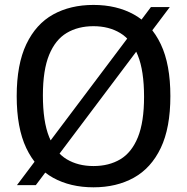

<svg xmlns="http://www.w3.org/2000/svg" viewBox="-20 -770 778 799"><path d="M129 0.5H50.5L608 -740.5H686.5ZM369 9.5Q273 9.5 201 -30.2Q129 -70 89.2 -154Q49.5 -238 49.5 -370Q49.5 -502 89.5 -586Q129.5 -670 201.2 -709.8Q273 -749.5 369 -749.5Q465.5 -749.5 537.5 -709.5Q609.5 -669.5 649.2 -585.8Q689 -502 689 -370Q689 -238 649 -154.2Q609 -70.5 537 -30.5Q465 9.5 369 9.5ZM369 -79Q433.5 -79 480.8 -107.2Q528 -135.5 553.8 -198.8Q579.5 -262 579.5 -367Q579.5 -475.5 553.5 -539.8Q527.5 -604 480.2 -632.5Q433 -661 369 -661Q305 -661 257.8 -633Q210.5 -605 184.5 -541.8Q158.5 -478.5 158.5 -373Q158.5 -264.5 184.5 -200Q210.5 -135.5 257.8 -107.2Q305 -79 369 -79Z"/></svg>

Font: Encode Sans SC Condensed Thin Medium
Style: Regular
Weight: 500
Version: Version 3.002